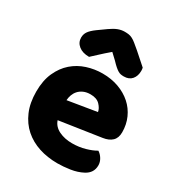

<svg xmlns="http://www.w3.org/2000/svg" viewBox="-180 -858 911 988"><g transform="rotate(30 275.0 -364.0)"><path d="M309 16Q250 16 199.5 -0.5Q149 -17 111.5 -50Q74 -83 52.5 -133Q31 -183 31 -250Q31 -316 52.5 -363.5Q74 -411 109 -441.5Q144 -472 189 -486.5Q234 -501 281 -501Q334 -501 377.5 -485Q421 -469 452.5 -441Q484 -413 501.5 -374Q519 -335 519 -289Q519 -255 500 -237Q481 -219 447 -214L200 -177Q211 -144 245 -127.5Q279 -111 323 -111Q364 -111 400.5 -121.5Q437 -132 460 -146Q476 -136 487 -118Q498 -100 498 -80Q498 -35 456 -13Q424 4 384 10Q344 16 309 16ZM281 -377Q257 -377 239.5 -369Q222 -361 211 -348.5Q200 -336 194.5 -320.5Q189 -305 188 -289L359 -317Q356 -337 337 -357Q318 -377 281 -377ZM268 -622Q234 -593 215 -575Q196 -557 177 -540Q138 -540 115 -558.5Q92 -577 92 -606Q92 -626 103 -642Q114 -658 140 -677L189 -712Q213 -729 232.5 -736.5Q252 -744 272 -744Q285 -744 295.5 -742.5Q306 -741 317 -735.5Q328 -730 341 -719.5Q354 -709 374 -692L444 -630Q445 -625 445.5 -621Q446 -617 446 -612Q446 -581 429.5 -561.5Q413 -542 382 -542Q372 -542 364 -543.5Q356 -545 347.5 -550Q339 -555 328 -564.5Q317 -574 302 -590Z"/></g></svg>

Font: Baloo Paaji
Style: Regular
Weight: 400
Designer: Shuchita Grover and Ek Type
Foundry: Ek Type
Version: Version 1.007;PS 1.000;hotconv 1.0.88;makeotf.lib2.5.647800